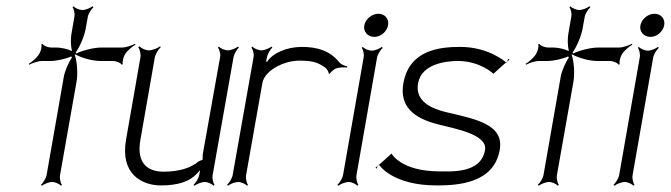

<svg xmlns="http://www.w3.org/2000/svg" viewBox="-20 -582 2145 614"><path d="M72 -378 73 -375C83 -380 101 -387 115 -387H142C160 -387 189 -393 209 -402L208 -401L209 -399L211 -400C199 -382 187 -354 184 -336L129 -22C127 -11 117 4 111 9L114 12C120 7 136 0 147 0C157 0 171 7 175 12L178 9C174 4 170 -11 172 -22L225 -322C229 -347 227 -384 219 -407C220 -407 220 -408 221 -408C242 -396 277 -387 301 -387H342C351 -387 367 -381 369 -375L373 -377C370 -383 375 -401 380 -409C388 -421 404 -434 413 -439L412 -442C402 -437 384 -430 370 -430H304C282 -430 247 -422 224 -411L222 -414C237 -435 250 -468 254 -490L261 -529C263 -539 273 -554 279 -559L276 -562C270 -557 254 -550 244 -550C233 -550 219 -557 215 -562L212 -559C216 -554 220 -539 218 -529L208 -471C206 -457 206 -435 210 -420L209 -419C195 -426 174 -430 160 -430H143C134 -430 118 -436 116 -442L112 -440C115 -434 110 -416 105 -409C97 -396 81 -383 72 -378ZM218 -409H219L218 -408Z M422 -431C427 -425 431 -409 429 -398L383 -135C364 -25 434 11 495 11C547 11 586 -1 609 -26C612 -29 616 -34 620 -38L617 -22C615 -11 605 4 599 9L602 12C608 7 624 0 635 0C645 0 659 7 663 12L666 9C662 4 658 -11 660 -22L727 -400C729 -410 738 -425 744 -430L741 -433C735 -428 719 -421 709 -421C698 -421 684 -428 680 -433L677 -430C681 -425 686 -410 684 -400L629 -92C628 -89 628 -77 628 -71C624 -70 617 -67 614 -65C590 -45 553 -33 503 -33C462 -33 414 -51 429 -135L475 -398C477 -409 487 -425 494 -431L492 -434C485 -428 467 -421 456 -421C445 -421 431 -428 426 -434Z M706 9 709 12C715 7 731 0 742 0C752 0 766 7 770 12L773 9C769 4 765 -11 767 -22L819 -316C826 -357 888 -388 937 -388C980 -388 996 -383 1021 -365C1025 -362 1032 -351 1031 -347L1035 -346C1036 -351 1048 -360 1054 -363C1065 -367 1082 -367 1090 -366V-370C1082 -371 1070 -376 1064 -384C1034 -421 992 -432 945 -432C897 -432 851 -412 834 -384L831 -386L834 -400C836 -410 845 -425 851 -430L848 -433C842 -428 826 -421 816 -421C805 -421 791 -428 787 -433L784 -430C788 -425 793 -410 791 -400L724 -22C722 -11 712 4 706 9Z M1059 9 1062 12C1068 7 1084 0 1095 0C1105 0 1119 7 1123 12L1126 9C1122 4 1118 -11 1120 -22L1186 -399C1188 -409 1198 -424 1204 -429L1201 -432C1195 -427 1179 -420 1169 -420C1158 -420 1144 -427 1140 -432L1137 -429C1141 -424 1145 -409 1143 -399L1077 -22C1075 -11 1065 4 1059 9ZM1145 -501C1141 -481 1156 -464 1177 -464C1198 -464 1217 -481 1221 -501C1225 -521 1211 -538 1190 -538C1169 -538 1149 -521 1145 -501Z M1598 -382C1600 -381 1602 -383 1602 -385ZM1602 -385 1609 -391 1606 -394C1604 -392 1603 -388 1602 -385ZM1192 -55C1192 -55 1193 -55 1193 -54C1195 -51 1238 11 1377 11C1445 11 1559 4 1578 -102C1593 -185 1501 -201 1404 -224C1364 -234 1306 -256 1317 -316C1328 -378 1407 -387 1444 -387C1516 -387 1558 -346 1558 -346C1575 -362 1589 -374 1598 -382C1598 -382 1599 -383 1598 -383C1595 -385 1542 -432 1452 -432C1385 -432 1289 -422 1270 -316C1257 -242 1302 -204 1382 -184C1437 -170 1540 -152 1531 -102C1518 -26 1421 -34 1385 -34C1262 -34 1232 -91 1232 -91C1215 -75 1201 -63 1192 -55ZM1188 -52 1192 -55C1190 -56 1190 -55 1188 -52ZM1181 -46 1184 -43C1186 -45 1186 -49 1188 -52Z M1661 -378 1662 -375C1672 -380 1690 -387 1704 -387H1731C1749 -387 1778 -393 1798 -402L1797 -401L1798 -399L1800 -400C1788 -382 1776 -354 1773 -336L1718 -22C1716 -11 1706 4 1700 9L1703 12C1709 7 1725 0 1736 0C1746 0 1760 7 1764 12L1767 9C1763 4 1759 -11 1761 -22L1814 -322C1818 -347 1816 -384 1808 -407C1809 -407 1809 -408 1810 -408C1831 -396 1866 -387 1890 -387H1931C1940 -387 1956 -381 1958 -375L1962 -377C1959 -383 1964 -401 1969 -409C1977 -421 1993 -434 2002 -439L2001 -442C1991 -437 1973 -430 1959 -430H1893C1871 -430 1836 -422 1813 -411L1811 -414C1826 -435 1839 -468 1843 -490L1850 -529C1852 -539 1862 -554 1868 -559L1865 -562C1859 -557 1843 -550 1833 -550C1822 -550 1808 -557 1804 -562L1801 -559C1805 -554 1809 -539 1807 -529L1797 -471C1795 -457 1795 -435 1799 -420L1798 -419C1784 -426 1763 -430 1749 -430H1732C1723 -430 1707 -436 1705 -442L1701 -440C1704 -434 1699 -416 1694 -409C1686 -396 1670 -383 1661 -378ZM1807 -409H1808L1807 -408Z M1942 9 1945 12C1951 7 1967 0 1978 0C1988 0 2002 7 2006 12L2009 9C2005 4 2001 -11 2003 -22L2069 -399C2071 -409 2081 -424 2087 -429L2084 -432C2078 -427 2062 -420 2052 -420C2041 -420 2027 -427 2023 -432L2020 -429C2024 -424 2028 -409 2026 -399L1960 -22C1958 -11 1948 4 1942 9ZM2028 -501C2024 -481 2039 -464 2060 -464C2081 -464 2100 -481 2104 -501C2108 -521 2094 -538 2073 -538C2052 -538 2032 -521 2028 -501Z"/></svg>

Font: Armata Saber
Style: RgIta
Weight: 400
Designer: Jasper
Foundry: Cannot Into Space Fonts
Version: Version 0.970